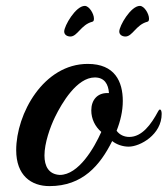

<svg xmlns="http://www.w3.org/2000/svg" viewBox="-20 -624 569 652"><path d="M517 -246C493 -201 462 -159 419 -159C402 -159 386 -166 376 -180C389 -213 397 -247 397 -281C397 -347 370 -407 278 -407C128 -407 35 -238 35 -114C35 -28 86 8 148 8C261 8 320 -63 361 -145C376 -133 397 -126 417 -126C456 -126 529 -167 529 -237C529 -246 527 -252 523 -252C521 -252 519 -250 517 -246ZM350 -308C348 -308 346 -308 344 -308C311 -308 290 -285 290 -249C290 -220 303 -194 324 -176C300 -122 247 -30 183 -30C145 -32 131 -60 131 -96C131 -138 150 -192 167 -227C190 -274 241 -361 302 -361C335 -361 348 -338 350 -308ZM480 -550C485 -551 486 -555 486 -561C486 -577 470 -604 455 -604C424 -604 385 -536 385 -517C385 -506 395 -500 406 -500C430 -500 442 -540 480 -550ZM293 -550C298 -551 299 -555 299 -561C299 -577 283 -604 268 -604C237 -604 198 -536 198 -517C198 -506 208 -500 219 -500C243 -500 255 -540 293 -550Z"/></svg>

Font: Playball
Style: Regular
Weight: 400
Designer: Robert E. Leuschke
Foundry: Robert E. Leuschke
Version: Version 1.001